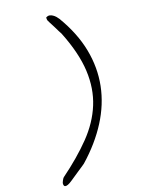

<svg xmlns="http://www.w3.org/2000/svg" viewBox="-175 -1029 808 1104"><g transform="rotate(-20 229.0 -477.0)"><path d="M16.6 -16.6Q16.6 -22.5 23.4 -35.2Q30.3 -47.9 34.2 -50.8Q142.6 -129.9 219.2 -209Q295.9 -288.1 333.5 -379.9Q371.1 -471.7 365.7 -581.5Q360.4 -691.4 304.7 -831.1L294.9 -849.6Q288.1 -864.3 279.3 -881.3Q270.5 -898.4 262.7 -913.1L253.9 -931.6Q252.9 -933.6 252.9 -940.4Q252.9 -947.3 253.9 -949.2Q265.6 -955.1 275.4 -953.1Q285.2 -951.2 293.9 -945.3Q302.7 -939.5 310.1 -931.2Q317.4 -922.9 322.3 -915Q390.6 -800.8 412.1 -689Q433.6 -577.1 412.6 -471.7Q391.6 -366.2 329.6 -268.6Q267.6 -170.9 169.9 -85Q168 -83 155.3 -74.7Q142.6 -66.4 126.5 -55.7Q110.4 -44.9 93.8 -33.7Q77.1 -22.5 68.4 -16.6Q52.7 -5.9 42 -2Q32.2 2 24.4 0Q16.6 -2 16.6 -16.6Z"/></g></svg>

Font: Over the Rainbow
Style: Regular
Weight: 400
Designer: Kimberly Geswein
Foundry: Kimberly Geswein
Version: Version 1.002 2010